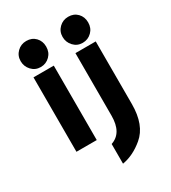

<svg xmlns="http://www.w3.org/2000/svg" viewBox="-228 -873 1071 1200"><g transform="rotate(-30 307.5 -273.5)"><path d="M460 -756.8Q500 -756.8 525.4 -730.5Q550.8 -704.1 550.8 -664.1Q550.8 -623.5 524.4 -597.2Q497.1 -569.8 458 -569.8Q418.9 -569.8 392.8 -597.9Q366.7 -626 366.7 -664.8Q366.7 -703.6 393.8 -730.2Q420.9 -756.8 460 -756.8ZM297.9 67.9Q385.7 38.6 385.7 -85.4V-537.1H532.2V-85.4Q532.2 66.4 448.7 136.2Q376.5 196.8 297.9 210ZM83 0V-537.1H229.5V0ZM157.2 -756.8Q197.3 -756.8 222.7 -730.5Q248 -704.1 248 -664.1Q248 -623.5 221.7 -597.2Q194.3 -569.8 155.3 -569.8Q116.2 -569.8 90.1 -597.9Q64 -626 64 -664.8Q64 -703.6 91.1 -730.2Q118.2 -756.8 157.2 -756.8Z"/></g></svg>

Font: Newest Shape
Style: Bold
Weight: 700
Designer: Wojciech Kalinowski "wmk69" (wmk69@o2.pl)
Foundry: Wojciech Kalinowski "wmk69" (wmk69@o2.pl)
Version: Version 1.0.0; 2022-02-24